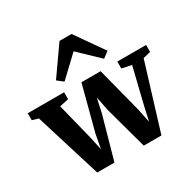

<svg xmlns="http://www.w3.org/2000/svg" viewBox="-185 -1031 1234 1225"><g transform="rotate(-30 432.0 -418.0)"><path d="M-4 -492V-543H264V-492L197.5 -478L264 -212L286 -110L305 -213L391.5 -543H533L618 -212.5L639.5 -109.5L662.5 -212.5L727 -477L656 -492V-543H868V-492L812.5 -478L664 6H534L448.5 -306.5L428 -410.5L405.5 -306.5L318 6H191L41.5 -478.5ZM300.5 -600.5 257 -634.5 402.5 -841.5H491L636.5 -634L592 -600.5L447 -739Z"/></g></svg>

Font: Merriweather 48pt ExtraBold
Style: Regular
Weight: 800
Version: Version 2.100